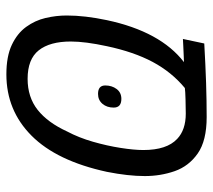

<svg xmlns="http://www.w3.org/2000/svg" viewBox="-54 -626 690 623"><g transform="rotate(90 291.5 -315.0)"><path d="M221.7 9.8Q163.6 9.8 126.2 -7.8Q88.9 -25.4 67.9 -54.2Q46.9 -83 38.8 -117.4Q30.8 -151.9 30.8 -186Q30.8 -245.1 45.9 -316.4Q83 -490.2 182.1 -566.4Q179.7 -566.4 163.1 -565.7Q146.5 -564.9 129.4 -564.2Q112.3 -563.5 106.9 -563L121.6 -632.3Q189.5 -636.2 249 -638.2Q308.6 -640.1 360.4 -640.1Q437 -640.1 478.5 -611.1Q520 -582 535.9 -536.1Q551.8 -490.2 551.8 -439.5Q551.8 -385.3 538.1 -316.4Q502.9 -153.8 420.9 -72Q338.9 9.8 221.7 9.8ZM236.3 -59.1Q295.9 -59.1 337.2 -91.8Q378.4 -124.5 407.2 -187.5Q427.2 -225.1 440.4 -271Q453.6 -316.9 460.4 -360.6Q467.3 -404.3 467.3 -434.6Q467.3 -510.7 431.2 -544.4Q401.9 -572.3 349.1 -572.3Q330.6 -572.3 303.5 -571.5Q276.4 -570.8 266.1 -569.3Q214.4 -526.4 181.6 -465.1Q148.9 -403.8 130.4 -316.4Q115.2 -246.1 115.2 -199.2Q115.2 -131.3 143.8 -95.2Q172.4 -59.1 236.3 -59.1ZM285.2 -287.6Q257.8 -287.6 257.8 -311Q257.8 -332.5 269.3 -347.9Q280.8 -363.3 301.3 -363.3Q329.6 -363.3 329.6 -338.4Q329.6 -316.4 317.4 -302Q305.2 -287.6 285.2 -287.6Z"/></g></svg>

Font: Open Sans
Style: Italic
Weight: 400
Italic angle: -12°
Designer: Monotype Design Team
Foundry: Monotype Imaging Inc.
Version: Version 3.000; ttfautohint (v1.8.4)